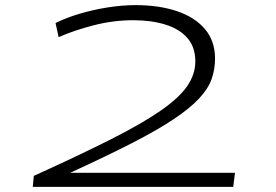

<svg xmlns="http://www.w3.org/2000/svg" viewBox="-20 -730 1077 750"><path d="M112 -43Q293 -125 414.5 -186.5Q536 -248 608 -298Q680 -348 711.5 -394Q743 -440 743 -490Q743 -546 712 -581.5Q681 -617 626 -634Q571 -651 501 -651Q423 -651 347 -631.5Q271 -612 209 -585L197 -640Q239 -661 291.5 -676.5Q344 -692 400.5 -701Q457 -710 510 -710Q601 -710 671 -686.5Q741 -663 780.5 -616.5Q820 -570 820 -501Q820 -459 806.5 -421Q793 -383 757.5 -345Q722 -307 658.5 -264.5Q595 -222 495.5 -171Q396 -120 254 -55H898L891 0H108Z"/></svg>

Font: Georama ExtraExtended Light
Style: Italic
Weight: 300
Width: 8
Italic angle: -9°
Designer: Jean-Baptiste Levee
Foundry: Production Type
Version: Version 1.000